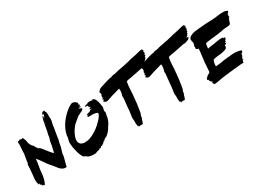

<svg xmlns="http://www.w3.org/2000/svg" viewBox="-30 -1492 3070 2268"><g transform="rotate(-30 1505.0 -358.0)"><path d="M553.3 -609.5Q558.1 -617.1 559 -603.8Q560 -569.5 550.5 -541Q543.8 -523.8 540 -479Q539 -469.5 524.8 -390.5Q522.9 -381.9 521 -366.2Q519 -350.5 517.1 -336.7Q515.2 -322.9 511.4 -313.3Q507.6 -302.9 505.2 -289Q502.9 -275.2 501 -265.2Q499 -255.2 496.7 -242.9Q494.3 -230.5 490.5 -221.9Q489.5 -219 485.7 -206.2Q481.9 -193.3 479 -184.8Q476.2 -176.2 474.3 -165.7Q471.4 -156.2 473.3 -150.5Q474.3 -145.7 471 -134.3Q467.6 -122.9 467.6 -119Q465.7 -111.4 461.9 -97.6Q458.1 -83.8 457.1 -80Q455.2 -72.4 451 -57.1Q446.7 -41.9 443.3 -29Q440 -16.2 439 -5.7Q412.4 -1 389 -12.4Q365.7 -23.8 351.9 -40Q338.1 -56.2 318.1 -82.9Q298.1 -109.5 286.7 -121Q276.2 -131.4 265.2 -145.2Q254.3 -159 240 -180.5Q225.7 -201.9 221.9 -207.6Q219 -211.4 211 -222.4Q202.9 -233.3 197.6 -241Q192.4 -248.6 184.8 -257.1Q177.1 -265.7 170.5 -269.5Q170.5 -240 160 -185.7Q149.5 -131.4 148.6 -107.6Q141.9 -3.8 107.6 51.4Q103.8 44.8 95.2 43.8Q86.7 42.9 81 39Q75.2 35.2 77.1 24.8Q75.2 21.9 72.4 24.8Q72.4 26.7 70.5 26.7Q70.5 21.9 65.2 19Q60 16.2 62.9 6.7Q61.9 2.9 58.1 0Q57.1 1 56.7 2.9Q56.2 4.8 54.3 5.7L52.4 -1Q49.5 0 49.5 4.8Q45.7 3.8 43.8 8.6Q41.9 8.6 42.9 4.8Q43.8 1 45.7 -2.9Q46.7 -5.7 45.7 -9.5Q41.9 -16.2 40 -30.5Q38.1 -44.8 39 -62.4Q40 -80 41.4 -95.2Q42.9 -110.5 44.8 -123.8Q46.7 -137.1 46.7 -139Q47.6 -150.5 49.5 -174.8Q51.4 -199 52.4 -210.5Q52.4 -212.4 52.9 -230.5Q53.3 -248.6 55.2 -259.5Q57.1 -270.5 61.9 -276.2Q62.9 -272.4 63.8 -271.4Q63.8 -282.9 65.7 -296.7Q67.6 -310.5 70.5 -327.6Q73.3 -344.8 75.2 -355.2Q76.2 -361.9 78.6 -374.3Q81 -386.7 82.4 -395.7Q83.8 -404.8 81.9 -413.3L84.8 -464.8Q86.7 -489.5 87.6 -506.7L88.6 -522.9Q84.8 -532.4 86.2 -542.4Q87.6 -552.4 98.1 -557.1L100 -556.2L101 -555.2Q101.9 -555.2 106.2 -556.2Q110.5 -557.1 113.3 -558.1Q116.2 -559 116.2 -560Q116.2 -561.9 115.2 -563.8Q114.3 -566.7 117.1 -566.7Q124.8 -560 135.7 -558.1Q146.7 -556.2 150.5 -557.1Q150.5 -561 151.4 -561Q154.3 -561 157.1 -565.7Q159 -565.7 164.8 -552.9Q170.5 -540 176.7 -522.4Q182.9 -504.8 181.9 -495.2Q181 -484.8 192.4 -461.4Q203.8 -438.1 210.5 -430.5Q210.5 -432.4 217.1 -424.8Q223.8 -418.1 224.8 -419Q230.5 -408.6 230.5 -401.9Q231.4 -402.9 233.3 -403.8Q232.4 -397.1 236.2 -396.2Q239 -395.2 241 -394.3Q240 -391.4 239 -388.6Q241 -384.8 250.5 -376.2Q252.4 -373.3 253.3 -373.3Q254.3 -365.7 261 -361Q269.5 -367.6 296.2 -334.8Q322.9 -301.9 351.9 -264.3Q381 -226.7 392.4 -224.8Q396.2 -247.6 411.4 -305.7Q413.3 -313.3 414.3 -322.4Q415.2 -331.4 416.7 -341Q418.1 -350.5 420 -358.1Q422.9 -376.2 431.4 -400Q436.2 -410.5 438.1 -431.4Q440 -452.4 443.8 -462.9Q450.5 -481.9 455.2 -515.7Q460 -549.5 463.8 -562.9Q465.7 -570.5 470.5 -598.6Q475.2 -626.7 481.9 -646.2Q488.6 -665.7 496.2 -675.2Q497.1 -675.2 496.7 -673.3Q496.2 -671.4 495.2 -667.1Q494.3 -662.9 494.3 -660Q496.2 -659 498.1 -661.9Q500 -663.8 501 -662.9Q497.1 -650.5 494.3 -636.2Q500 -640 508.6 -661Q517.1 -681.9 512.4 -685.7Q508.6 -681 508.6 -680Q505.7 -682.9 504.3 -683.3Q502.9 -683.8 500.5 -681.9Q498.1 -680 497.1 -680Q504.8 -700 509 -709.5Q513.3 -719 518.1 -718.1Q518.1 -717.1 517.1 -713.3Q516.2 -709.5 515.7 -706.7Q515.2 -703.8 516.2 -702.9Q521.9 -704.8 528.6 -722.9L530.5 -725.7Q530.5 -724.8 530.5 -722.9Q530.5 -721 530 -718.6Q529.5 -716.2 529.5 -715.2Q531.4 -713.3 532.9 -710.5Q534.3 -707.6 534.8 -707.6Q535.2 -707.6 539 -708.6Q540 -709.5 541.9 -712.9Q543.8 -716.2 546.7 -716.2V-712.4Q546.7 -711.4 545.7 -706.7Q543.8 -694.3 545.7 -693.8Q547.6 -693.3 549 -692.9Q550.5 -692.4 551.4 -692.4Q561.9 -651.4 552.4 -634.3Q557.1 -637.1 558.1 -642.9Q559 -641.9 559 -638.1L558.1 -634.3Q558.1 -630.5 557.1 -630.5Q554.3 -626.7 556.2 -623.8Q557.1 -624.8 555.2 -616.2Q553.3 -611.4 553.3 -609.5ZM494.3 -655.2 491.4 -653.3 492.4 -646.7 494.3 -649.5Q495.2 -655.2 494.3 -655.2ZM490.5 -642.9Q489.5 -643.8 489.5 -644.8Q490.5 -641 491.4 -640ZM474.3 -576.2 479 -579Q479 -581 479 -583.3Q479 -585.7 479 -587.6Q479 -589.5 477.1 -588.6ZM487.6 -633.3V-632.4L489.5 -633.3Q490.5 -637.1 488.6 -638.1Q488.6 -637.1 488.1 -635.7Q487.6 -634.3 487.6 -633.3ZM491.4 -617.1Q494.3 -621.9 492.4 -625.7Q489.5 -619 489.5 -615.2L491.4 -616.2ZM491.4 -618.1V-617.1Q491.4 -617.1 491.4 -618.1ZM495.2 -629.5V-630.5Q496.2 -633.3 495.2 -635.2Q494.3 -631.4 493.3 -629.5ZM511.4 -709.5 510.5 -703.8 512.4 -706.7 514.3 -710.5Q513.3 -712.4 511.4 -709.5ZM513.3 -691.4 514.3 -697.1 511.4 -694.3 510.5 -687.6ZM545.7 -665.7Q547.6 -668.6 546.7 -669.5Q541 -669.5 543.8 -663.8Z M1160 -401.9Q1161.9 -401.9 1161.9 -403.8Q1161.9 -405.7 1162.9 -406.7Q1162.9 -399 1159 -385.7Q1155.2 -372.4 1153.3 -364.3Q1151.4 -356.2 1157.1 -344.8Q1161 -339 1156.2 -318.1Q1156.2 -318.1 1150.5 -297.1Q1150.5 -272.4 1136.7 -236.7Q1122.9 -201 1105.7 -179Q1105.7 -179 1105.7 -183.8Q1104.8 -181 1103.3 -177.1Q1101.9 -173.3 1100 -170Q1098.1 -166.7 1096.2 -162.9Q1094.3 -163.8 1094.8 -166.2Q1095.2 -168.6 1093.3 -169.5Q1092.4 -161.9 1093.3 -160Q1079 -134.3 1058.6 -113.3Q1038.1 -92.4 1024.8 -83.3Q1011.4 -74.3 1010.5 -75.2Q1009.5 -80 1013.3 -82.9Q1011.4 -83.8 1010 -80Q1008.6 -76.2 1005.2 -72.4Q1001.9 -68.6 1001 -69.5Q1001.9 -74.3 1004.8 -77.1L1001.9 -75.2Q998.1 -73.3 992.4 -66.2Q986.7 -59 980.5 -53.8Q974.3 -48.6 970.5 -47.6V-51.4Q967.6 -49.5 965.2 -47.1Q962.9 -44.8 958.1 -42.9Q957.1 -41.9 961.9 -41Q960 -39 953.8 -34.3Q947.6 -29.5 944.3 -27.1Q941 -24.8 935.7 -21Q930.5 -17.1 925.2 -15.2Q920 -13.3 914.3 -12.4Q914.3 -14.3 915.2 -15.2Q914.3 -16.2 913.3 -17.1Q911.4 -10.5 903.8 -3.3Q896.2 3.8 890.5 0L897.1 -4.8Q896.2 -4.8 887.1 0.5Q878.1 5.7 869 10Q860 14.3 857.1 12.4L850.5 14.3Q843.8 16.2 836.7 18.6Q829.5 21 828.6 21.9Q815.2 31.4 770.5 26.7Q726.7 21 710.5 9.5Q715.2 9.5 716.2 9.5Q710.5 8.6 705.2 4.3Q700 0 693.3 -4.8Q686.7 -9.5 683.8 -12.4Q682.9 -9.5 686.7 -8.6Q680 -9.5 675.2 -11.9Q670.5 -14.3 667.1 -19.5Q663.8 -24.8 661.9 -28.1Q660 -31.4 656.7 -38.6Q653.3 -45.7 651.4 -48.6Q631.4 -88.6 616.2 -175.2Q606.7 -232.4 614.3 -260Q630.5 -310.5 623.8 -324.8Q624.8 -324.8 626.7 -323.8Q634.3 -379 666.7 -436.7Q699 -494.3 745.7 -541Q812.4 -608.6 863.8 -627.6Q875.2 -631.4 893.8 -624.8Q912.4 -618.1 924.3 -605.2Q936.2 -592.4 930.5 -581.9Q921 -578.1 938.1 -566.7Q940 -565.7 941.9 -563.8Q936.2 -548.6 923.8 -553.3V-551.4Q938.1 -541 943.8 -531.4Q932.4 -538.1 913.3 -538.1Q915.2 -537.1 916.2 -535.2Q913.3 -537.1 905.7 -536.2L904.8 -534.3Q904.8 -532.4 904.8 -531.4Q906.7 -530.5 909.5 -530Q912.4 -529.5 915.2 -529Q918.1 -528.6 921 -527.6Q921.9 -524.8 922.9 -524.8Q939 -521 944.8 -505.7Q939 -503.8 929.5 -494.8Q920 -485.7 910.5 -482.9Q901.9 -481 886.7 -471.9Q871.4 -462.9 863.8 -461.9Q852.4 -454.3 829 -433.3Q805.7 -412.4 795.2 -404.8Q770.5 -386.7 741.4 -341.9Q712.4 -297.1 699 -250Q685.7 -202.9 708.6 -173.3Q730.5 -149.5 769 -149Q807.6 -148.6 838.6 -159Q869.5 -169.5 901 -187.6Q961.9 -221 1010.5 -270.5Q1030.5 -290.5 1040 -300Q1049.5 -309.5 1063.3 -330Q1077.1 -350.5 1080 -367.6Q1078.1 -368.6 1077.1 -368.6Q1081 -369.5 1082.9 -371.4Q1054.3 -391.4 1001.9 -389.5Q956.2 -387.6 946.7 -393.3Q952.4 -393.3 958.1 -401.9Q943.8 -398.1 939 -401.9Q957.1 -403.8 962.9 -410.5Q957.1 -410.5 952.4 -406.7Q952.4 -409.5 952.9 -409.5Q953.3 -409.5 954.8 -409.5Q956.2 -409.5 958.6 -410.5Q961 -411.4 962.9 -413.3Q952.4 -413.3 952.4 -415.2Q958.1 -415.2 960 -418.1Q958.1 -418.1 955.2 -417.1Q953.3 -416.2 952.4 -416.2V-418.1Q957.1 -424.8 970.5 -428.1Q983.8 -431.4 997.1 -435.2Q1010.5 -439 1013.3 -446.7Q1013.3 -447.6 1012.4 -449.5Q1019 -449.5 1023.3 -451.4Q1027.6 -453.3 1030.5 -454.3Q1030.5 -453.3 1027.6 -450.5Q1033.3 -449.5 1038.1 -455.2Q1036.2 -457.1 1005.7 -461.9Q1006.7 -461.9 1007.1 -461.9Q1007.6 -461.9 1008.6 -461.9Q1013.3 -462.9 1014.8 -463.3Q1016.2 -463.8 1019 -465.2Q1021.9 -466.7 1021 -468.6Q1020 -470.5 1017.1 -473.3Q1040 -475.2 1043.8 -478.1Q1036.2 -480 1031.4 -480Q1031.4 -481 1032.4 -482.4Q1033.3 -483.8 1033.3 -484.8Q1016.2 -486.7 1016.2 -485.7Q1020 -487.6 1020 -489.5Q1008.6 -491.4 1021 -500Q1021.9 -501 1020 -502.9L1019 -504.8Q1014.3 -510.5 1006.7 -510.5Q999 -510.5 992.4 -509.5L987.6 -510.5Q981 -510.5 978.1 -512.4Q978.1 -513.3 981.9 -514.8Q985.7 -516.2 990.5 -518.1Q995.2 -520 997.1 -521.9Q997.1 -522.9 993.8 -521.9Q990.5 -521 987.6 -520.5Q984.8 -520 984.8 -521Q994.3 -528.6 1020 -528.6Q1020 -531.4 1020 -533.3Q1028.6 -533.3 1030.5 -535.2Q1027.6 -537.1 1026.7 -538.1Q1030.5 -538.1 1057.1 -541Q1054.3 -541.9 1051.4 -545.7Q1068.6 -542.9 1082.9 -538.1L1081.9 -540Q1082.9 -540 1091 -538.1Q1099 -536.2 1101 -535.2Q1099 -537.1 1096.2 -540Q1098.1 -541 1100 -541Q1093.3 -542.9 1089.5 -547.6Q1107.6 -545.7 1120.5 -535.7Q1133.3 -525.7 1140.5 -507.6Q1147.6 -489.5 1151 -474.3Q1154.3 -459 1157.6 -437.6Q1161 -416.2 1162.9 -407.6H1161.9Q1160 -407.6 1160 -405.7Q1160 -403.8 1160 -401.9ZM1031.4 -529.5 1029.5 -530.5H1023.8L1022.9 -529.5ZM974.3 -420Q972.4 -416.2 967.6 -418.1ZM973.3 -411.4V-413.3H966.7V-410.5Q970.5 -408.6 973.3 -411.4ZM1027.6 -449.5H1031.4Q1029.5 -447.6 1027.6 -449.5ZM1031.4 -471.4Q1034.3 -469.5 1038.1 -471.4ZM1057.1 -535.2H1061Q1060 -538.1 1060 -540Q1059 -540 1057.1 -541Q1056.2 -538.1 1057.1 -535.2ZM934.3 -556.2Q931.4 -557.1 927.6 -558.6Q923.8 -560 921 -561Q924.8 -556.2 932.4 -555.2ZM615.2 -194.3Q615.2 -188.6 617.1 -186.7Q616.2 -192.4 615.2 -194.3ZM907.6 -9.5V-12.4H905.7V-9.5ZM922.9 -18.1 919 -20H922.9ZM1101 -181.9Q1102.9 -183.8 1102.9 -185.7Q1101 -185.7 1100 -184.8Q1099 -183.8 1100 -181H1101Z M1224.8 -501.9Q1221.9 -501 1222.4 -500Q1222.9 -499 1223.8 -498.6Q1224.8 -498.1 1224.8 -499Q1224.8 -499 1228.6 -501.9Q1228.6 -501.9 1224.8 -501.9ZM1902.9 -728.6Q1902.9 -728.6 1907.6 -727.6Q1909.5 -726.7 1909 -724.3Q1908.6 -721.9 1907.6 -714.8Q1906.7 -707.6 1906.7 -702.9Q1901 -702.9 1897.1 -689.5Q1901 -688.6 1901.9 -687.6Q1902.9 -676.2 1891.4 -675.2Q1892.4 -673.3 1890.5 -671Q1888.6 -668.6 1887.1 -666.7Q1885.7 -664.8 1887.6 -662.9Q1888.6 -656.2 1891.4 -654.3L1886.7 -652.4Q1877.1 -650.5 1876.2 -647.6L1877.1 -644.8Q1881 -641 1875.7 -637.6Q1870.5 -634.3 1862.4 -630Q1854.3 -625.7 1854.3 -621Q1857.1 -620 1861.4 -620.5Q1865.7 -621 1869.5 -620.5Q1873.3 -620 1874.3 -618.1Q1868.6 -613.3 1869.5 -613.8Q1870.5 -614.3 1879 -614.3Q1881 -614.3 1881.9 -613.3Q1883.8 -611.4 1881 -611.4L1872.4 -609.5Q1871.4 -602.9 1868.6 -599Q1865.7 -595.2 1859.5 -591.9Q1853.3 -588.6 1849.5 -587.1Q1845.7 -585.7 1833.8 -581.9Q1821.9 -578.1 1817.1 -576.2Q1804.8 -571.4 1800 -573.3Q1795.2 -575.2 1781.9 -572.4Q1755.2 -565.7 1704.8 -556.7Q1654.3 -547.6 1629.5 -541.9Q1625.7 -541 1612.4 -539Q1599 -537.1 1588.6 -535.2Q1578.1 -533.3 1568.6 -530Q1559 -526.7 1558.1 -521.9Q1548.6 -465.7 1547.6 -435.2Q1547.6 -386.7 1531.4 -239Q1530.5 -228.6 1523.3 -184.3Q1516.2 -140 1514.3 -126.7Q1513.3 -117.1 1506.7 -105.7Q1501 -97.1 1499.5 -78.6Q1498.1 -60 1495.2 -52.4Q1492.4 -52.4 1492.4 -55.2Q1492.4 -57.1 1491.4 -58.1Q1486.7 -23.8 1469.5 6.7Q1467.6 5.7 1452.9 5.2Q1438.1 4.8 1434.3 3.8Q1434.3 4.8 1433.8 6.2Q1433.3 7.6 1433.3 8.6Q1425.7 3.8 1414.3 8.6Q1413.3 8.6 1413.8 3.3Q1414.3 -1.9 1415.2 -6.7Q1416.2 -11.4 1415.2 -11.4Q1415.2 -13.3 1411.4 -6.7Q1407.6 -1.9 1406.7 -3.8Q1401 -46.7 1401.9 -57.1Q1404.8 -83.8 1400 -105.7Q1399 -120 1400 -129Q1401 -138.1 1404.3 -156.2Q1407.6 -174.3 1407.6 -181Q1408.6 -187.6 1410 -198.6Q1411.4 -209.5 1412.4 -221Q1413.3 -232.4 1414.3 -244.3Q1415.2 -256.2 1416.7 -267.1Q1418.1 -278.1 1418.1 -284.8Q1421.9 -334.3 1424.8 -347.6Q1431.4 -388.6 1424.8 -398.1Q1445.7 -459 1437.1 -498.1Q1301.9 -461 1256.2 -442.9Q1232.4 -433.3 1209.5 -449.5Q1194.3 -459 1204.8 -465.7Q1212.4 -470.5 1214.8 -473.3Q1217.1 -476.2 1214.3 -479Q1213.3 -480 1209.5 -481Q1199 -483.8 1204.8 -486.7Q1210.5 -488.6 1212.9 -499.5Q1215.2 -510.5 1218.1 -510.5Q1208.6 -513.3 1208.6 -515.2Q1218.1 -519 1218.1 -522.9Q1217.1 -524.8 1217.1 -527.1Q1217.1 -529.5 1216.2 -529.5Q1214.3 -533.3 1211.4 -529.5Q1211.4 -532.4 1212.9 -532.4Q1214.3 -532.4 1215.7 -531.9Q1217.1 -531.4 1219 -533.3Q1227.6 -541.9 1221 -553.3Q1226.7 -553.3 1227.6 -556.2Q1208.6 -563.8 1218.6 -581Q1228.6 -598.1 1242.9 -607.6Q1253.3 -614.3 1266.7 -618.6Q1280 -622.9 1297.1 -627.6Q1314.3 -632.4 1322.9 -636.2Q1335.2 -641 1374.8 -651.4Q1414.3 -661.9 1414.3 -661Q1423.8 -659 1430.5 -661Q1429.5 -663.8 1430.5 -664.8Q1433.3 -666.7 1443.3 -668.6Q1453.3 -670.5 1462.9 -672.4Q1472.4 -674.3 1475.2 -673.3Q1481.9 -673.3 1501 -679Q1520 -684.8 1524.8 -685.7Q1665.7 -711.4 1710.5 -724.8Q1733.3 -732.4 1763.3 -737.1Q1793.3 -741.9 1814.3 -747.6Q1879 -765.7 1897.1 -766.7Q1899 -757.1 1913.3 -752.4Q1913.3 -750.5 1910.5 -750.5L1908.6 -748.6Q1908.6 -747.6 1911 -745.7Q1913.3 -743.8 1913.3 -741Q1905.7 -740 1905.2 -735.2Q1904.8 -730.5 1902.9 -728.6ZM1896.2 -686.7Q1894.3 -685.7 1891.4 -687.6ZM1895.2 -751.4Q1901 -750.5 1901 -754.3L1895.2 -755.2Z M1798.1 -501.9Q1795.2 -501 1795.7 -500Q1796.2 -499 1797.1 -498.6Q1798.1 -498.1 1798.1 -499Q1798.1 -499 1801.9 -501.9Q1801.9 -501.9 1798.1 -501.9ZM2476.2 -728.6Q2476.2 -728.6 2481 -727.6Q2482.9 -726.7 2482.4 -724.3Q2481.9 -721.9 2481 -714.8Q2480 -707.6 2480 -702.9Q2474.3 -702.9 2470.5 -689.5Q2474.3 -688.6 2475.2 -687.6Q2476.2 -676.2 2464.8 -675.2Q2465.7 -673.3 2463.8 -671Q2461.9 -668.6 2460.5 -666.7Q2459 -664.8 2461 -662.9Q2461.9 -656.2 2464.8 -654.3L2460 -652.4Q2450.5 -650.5 2449.5 -647.6L2450.5 -644.8Q2454.3 -641 2449 -637.6Q2443.8 -634.3 2435.7 -630Q2427.6 -625.7 2427.6 -621Q2430.5 -620 2434.8 -620.5Q2439 -621 2442.9 -620.5Q2446.7 -620 2447.6 -618.1Q2441.9 -613.3 2442.9 -613.8Q2443.8 -614.3 2452.4 -614.3Q2454.3 -614.3 2455.2 -613.3Q2457.1 -611.4 2454.3 -611.4L2445.7 -609.5Q2444.8 -602.9 2441.9 -599Q2439 -595.2 2432.9 -591.9Q2426.7 -588.6 2422.9 -587.1Q2419 -585.7 2407.1 -581.9Q2395.2 -578.1 2390.5 -576.2Q2378.1 -571.4 2373.3 -573.3Q2368.6 -575.2 2355.2 -572.4Q2328.6 -565.7 2278.1 -556.7Q2227.6 -547.6 2202.9 -541.9Q2199 -541 2185.7 -539Q2172.4 -537.1 2161.9 -535.2Q2151.4 -533.3 2141.9 -530Q2132.4 -526.7 2131.4 -521.9Q2121.9 -465.7 2121 -435.2Q2121 -386.7 2104.8 -239Q2103.8 -228.6 2096.7 -184.3Q2089.5 -140 2087.6 -126.7Q2086.7 -117.1 2080 -105.7Q2074.3 -97.1 2072.9 -78.6Q2071.4 -60 2068.6 -52.4Q2065.7 -52.4 2065.7 -55.2Q2065.7 -57.1 2064.8 -58.1Q2060 -23.8 2042.9 6.7Q2041 5.7 2026.2 5.2Q2011.4 4.8 2007.6 3.8Q2007.6 4.8 2007.1 6.2Q2006.7 7.6 2006.7 8.6Q1999 3.8 1987.6 8.6Q1986.7 8.6 1987.1 3.3Q1987.6 -1.9 1988.6 -6.7Q1989.5 -11.4 1988.6 -11.4Q1988.6 -13.3 1984.8 -6.7Q1981 -1.9 1980 -3.8Q1974.3 -46.7 1975.2 -57.1Q1978.1 -83.8 1973.3 -105.7Q1972.4 -120 1973.3 -129Q1974.3 -138.1 1977.6 -156.2Q1981 -174.3 1981 -181Q1981.9 -187.6 1983.3 -198.6Q1984.8 -209.5 1985.7 -221Q1986.7 -232.4 1987.6 -244.3Q1988.6 -256.2 1990 -267.1Q1991.4 -278.1 1991.4 -284.8Q1995.2 -334.3 1998.1 -347.6Q2004.8 -388.6 1998.1 -398.1Q2019 -459 2010.5 -498.1Q1875.2 -461 1829.5 -442.9Q1805.7 -433.3 1782.9 -449.5Q1767.6 -459 1778.1 -465.7Q1785.7 -470.5 1788.1 -473.3Q1790.5 -476.2 1787.6 -479Q1786.7 -480 1782.9 -481Q1772.4 -483.8 1778.1 -486.7Q1783.8 -488.6 1786.2 -499.5Q1788.6 -510.5 1791.4 -510.5Q1781.9 -513.3 1781.9 -515.2Q1791.4 -519 1791.4 -522.9Q1790.5 -524.8 1790.5 -527.1Q1790.5 -529.5 1789.5 -529.5Q1787.6 -533.3 1784.8 -529.5Q1784.8 -532.4 1786.2 -532.4Q1787.6 -532.4 1789 -531.9Q1790.5 -531.4 1792.4 -533.3Q1801 -541.9 1794.3 -553.3Q1800 -553.3 1801 -556.2Q1781.9 -563.8 1791.9 -581Q1801.9 -598.1 1816.2 -607.6Q1826.7 -614.3 1840 -618.6Q1853.3 -622.9 1870.5 -627.6Q1887.6 -632.4 1896.2 -636.2Q1908.6 -641 1948.1 -651.4Q1987.6 -661.9 1987.6 -661Q1997.1 -659 2003.8 -661Q2002.9 -663.8 2003.8 -664.8Q2006.7 -666.7 2016.7 -668.6Q2026.7 -670.5 2036.2 -672.4Q2045.7 -674.3 2048.6 -673.3Q2055.2 -673.3 2074.3 -679Q2093.3 -684.8 2098.1 -685.7Q2239 -711.4 2283.8 -724.8Q2306.7 -732.4 2336.7 -737.1Q2366.7 -741.9 2387.6 -747.6Q2452.4 -765.7 2470.5 -766.7Q2472.4 -757.1 2486.7 -752.4Q2486.7 -750.5 2483.8 -750.5L2481.9 -748.6Q2481.9 -747.6 2484.3 -745.7Q2486.7 -743.8 2486.7 -741Q2479 -740 2478.6 -735.2Q2478.1 -730.5 2476.2 -728.6ZM2469.5 -686.7Q2467.6 -685.7 2464.8 -687.6ZM2468.6 -751.4Q2474.3 -750.5 2474.3 -754.3L2468.6 -755.2Z M2983.8 -609.5Q2993.3 -609.5 2994.3 -604.8Q2994.3 -603.8 2991.9 -602.9Q2989.5 -601.9 2986.2 -601Q2982.9 -600 2981.9 -599Q2981 -598.1 2986.7 -590.5Q2993.3 -582.9 2989.5 -581Q2984.8 -581 2980 -573.3Q2982.9 -569.5 2981.9 -567.6Q2981 -565.7 2978.6 -565.7Q2976.2 -565.7 2972.9 -564.8Q2969.5 -563.8 2968.6 -561.9H2972.4L2970.5 -560L2968.6 -557.1Q2969.5 -556.2 2971 -556.2Q2972.4 -556.2 2973.3 -552.4Q2967.6 -548.6 2960 -531.4L2964.8 -528.6Q2961 -526.7 2960 -521Q2959 -515.2 2956.7 -511Q2954.3 -506.7 2947.6 -505.7Q2947.6 -501.9 2949.5 -498.1Q2935.2 -493.3 2906.7 -491.4Q2878.1 -489.5 2865.7 -488.6Q2827.6 -480 2758.1 -470.5Q2741.9 -468.6 2711.4 -465.2Q2681 -461.9 2657.1 -459Q2633.3 -456.2 2622.9 -454.3Q2619 -453.3 2611.4 -452.4Q2603.8 -451.4 2600 -450.5Q2596.2 -449.5 2594.3 -446.7Q2589.5 -441 2583.8 -381Q2599 -385.7 2632.9 -389.5Q2666.7 -393.3 2677.1 -396.2Q2756.2 -412.4 2793.3 -408.6Q2805.7 -406.7 2801.9 -401Q2800 -398.1 2797.1 -396.2Q2812.4 -402.9 2820 -396.2Q2826.7 -394.3 2827.1 -392.4Q2827.6 -390.5 2825.2 -388.1Q2822.9 -385.7 2820.5 -381.9Q2818.1 -378.1 2818.1 -375.2Q2818.1 -371.4 2815.2 -369Q2812.4 -366.7 2810 -365.2Q2807.6 -363.8 2805.7 -361.9Q2803.8 -360 2806.7 -359Q2812.4 -352.4 2808.6 -351.4Q2804.8 -350.5 2798.1 -347.6Q2791.4 -344.8 2791.4 -340Q2793.3 -338.1 2801 -336.2Q2808.6 -334.3 2804.8 -331.4Q2800 -327.6 2782.9 -320Q2771.4 -313.3 2771 -311Q2770.5 -308.6 2781.9 -304.8L2776.2 -300Q2775.2 -300 2773.3 -298.6Q2771.4 -297.1 2769.5 -296.2Q2769.5 -295.2 2772.9 -293.3Q2776.2 -291.4 2776.2 -289.5Q2775.2 -289.5 2773.8 -289Q2772.4 -288.6 2770.5 -287.6L2768.6 -286.7Q2769.5 -284.8 2770.5 -282.9Q2771.4 -281.9 2771.4 -281Q2746.7 -264.8 2713.8 -258.1Q2681 -251.4 2642.4 -248.6Q2603.8 -245.7 2580 -237.1Q2570.5 -233.3 2562.9 -196.7Q2555.2 -160 2563.8 -153.3Q2630.5 -159 2676.2 -168.6Q2685.7 -169.5 2734.3 -174.8Q2782.9 -180 2803.3 -181.4Q2823.8 -182.9 2858.1 -179.5Q2892.4 -176.2 2916.2 -166.7Q2919 -163.8 2918.6 -160Q2918.1 -156.2 2916.2 -153.8Q2914.3 -151.4 2913.3 -147.6Q2912.4 -143.8 2913.3 -140Q2896.2 -137.1 2893.3 -135.2Q2897.1 -134.3 2901 -133.3Q2900 -132.4 2897.1 -131.4Q2891.4 -127.6 2891.9 -127.1Q2892.4 -126.7 2897.6 -125.7Q2902.9 -124.8 2906.7 -123.8Q2903.8 -121.9 2894.3 -122.9Q2886.7 -113.3 2894.3 -101Q2881.9 -101.9 2878.1 -90.5Q2878.1 -88.6 2878.6 -88.1Q2879 -87.6 2881.9 -87.1Q2884.8 -86.7 2886.7 -85.7Q2886.7 -84.8 2881.9 -82.9Q2877.1 -81 2878.1 -77.1L2870.5 -72.4L2869.5 -70.5Q2872.4 -70.5 2876.2 -68.6Q2881.9 -66.7 2883.8 -66.7L2882.9 -65.7Q2878.1 -57.1 2868.6 -58.1Q2868.6 -54.3 2867.6 -48.6Q2865.7 -32.4 2863.8 -30Q2861.9 -27.6 2851.4 -27.6Q2847.6 -27.6 2839 -27.6Q2830.5 -27.6 2821.9 -26.7Q2794.3 -23.8 2741.9 -18.6Q2689.5 -13.3 2664.8 -10.5Q2547.6 1.9 2510.5 11.4Q2462.9 22.9 2436.2 18.1Q2435.2 17.1 2434.8 13.3Q2434.3 9.5 2432.4 5.7Q2430.5 1.9 2426.7 1Q2425.7 -1.9 2432.4 -5.7Q2431.4 -6.7 2427.1 -8.1Q2422.9 -9.5 2422.4 -10Q2421.9 -10.5 2423.3 -11.4Q2424.8 -12.4 2427.1 -13.3Q2429.5 -14.3 2431.9 -15.2Q2434.3 -16.2 2435.7 -17.6Q2437.1 -19 2436.2 -21Q2426.7 -22.9 2421 -26.7Q2415.2 -30.5 2413.8 -34.8Q2412.4 -39 2409 -43.8Q2405.7 -48.6 2401.9 -49.5Q2400 -50.5 2403.8 -51.4Q2405.7 -52.4 2408.6 -53.3Q2414.3 -55.2 2413.3 -55.2Q2412.4 -57.1 2404.3 -58.6Q2396.2 -60 2395.2 -61.9Q2389.5 -69.5 2391.4 -75.7Q2393.3 -81.9 2396.7 -85.2Q2400 -88.6 2406.2 -93.3Q2412.4 -98.1 2415.2 -102.9Q2420 -110.5 2439.5 -118.6Q2459 -126.7 2460 -139Q2460 -145.7 2462.4 -172.4Q2464.8 -199 2464.8 -210.5Q2464.8 -244.8 2476.2 -323.8Q2487.6 -402.9 2487.6 -439Q2485.7 -440 2481.4 -437.6Q2477.1 -435.2 2476.2 -437.1Q2468.6 -441.9 2465.2 -444.3Q2461.9 -446.7 2458.6 -451.4Q2455.2 -456.2 2454.3 -462.9Q2454.3 -464.8 2458.1 -468.6Q2461.9 -472.4 2461.9 -474.3L2460 -476.2Q2458.1 -477.1 2456.7 -479.5Q2455.2 -481.9 2456.2 -483.8L2462.9 -501Q2467.6 -514.3 2467.1 -531.4Q2466.7 -548.6 2460 -549.5Q2459 -550.5 2459.5 -552.4Q2460 -554.3 2461.4 -558.6Q2462.9 -562.9 2462.9 -563.8Q2462.9 -565.7 2460.5 -566.7Q2458.1 -567.6 2458.1 -569.5Q2459 -581.9 2466.7 -594.3Q2476.2 -610.5 2503.3 -621.4Q2530.5 -632.4 2555.2 -635.7Q2580 -639 2616.2 -641.9Q2652.4 -644.8 2661.9 -645.7Q2698.1 -650.5 2765.7 -651.9Q2833.3 -653.3 2875.2 -661Q2882.9 -661.9 2892.9 -663.3Q2902.9 -664.8 2914.8 -665.7Q2926.7 -666.7 2940 -666.7Q2953.3 -666.7 2964.8 -666.2Q2976.2 -665.7 2985.7 -662.9Q2995.2 -660 3000 -656.2Q3008.6 -652.4 3010 -648.6Q3011.4 -644.8 3008.1 -640Q3004.8 -635.2 3000 -631Q2995.2 -626.7 2990.5 -620.5Q2985.7 -614.3 2983.8 -609.5ZM2427.6 -20Q2424.8 -21.9 2421.9 -21.9Q2419 -21.9 2418.1 -21Q2418.1 -20 2419 -19Q2420 -18.1 2421 -19Q2426.7 -19 2427.6 -20Z"/></g></svg>

Font: KAZYinfo
Style: Bold
Weight: 700
Designer: emmanuel didier
Foundry: emmanuel didier
Version: Version 001.000